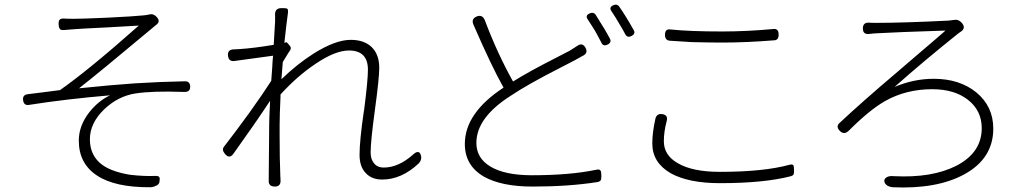

<svg xmlns="http://www.w3.org/2000/svg" viewBox="-20 -805 4495 848"><path d="M328 -184Q328 -250 375 -310Q415 -360 466 -384Q268 -367 110 -342Q85 -337 82 -363Q79 -386 103 -389Q124 -392 167 -397Q222 -404 245 -407Q372 -496 593 -692Q571 -691 454 -684Q330 -678 308 -676Q278 -674 264 -672.5Q250 -671 245 -676.5Q240 -682 239 -697Q238 -712 243.5 -718Q249 -724 264 -723Q276 -722 307 -722Q343 -722 456 -727Q577 -733 613 -737Q627 -738 644 -742Q658 -744 670 -732Q693 -710 667 -693Q665 -691 660.5 -687.5Q656 -684 654 -682Q415 -482 329 -415Q473 -430 577 -437Q690 -444 797 -446Q820 -446 820 -421.5Q820 -397 791 -399Q653 -404 577 -392Q501 -380 440 -322Q377 -261 377 -190Q377 -116 433 -76Q475 -46 555 -33Q615 -26 665 -28Q680 -29 684 -22Q687 -16 684 0Q682 10 668 16Q655 22 643 22Q488 23 408 -30Q328 -83 328 -184Z M1194 19Q1164 19 1167 -11Q1167 -21 1167 -30Q1168 -78 1168 -146Q1169 -213 1169 -260Q1169 -278 1172 -340Q1173 -353 1173 -360Q1105 -257 1011 -126Q993 -101 973 -126Q958 -144 970 -158Q1015 -216 1080 -305Q1147 -399 1178 -448Q1179 -466 1182 -502Q1184 -540 1186 -559Q1078 -544 1018 -536Q990 -531 987 -559Q984 -587 1014 -587Q1018 -587 1025 -587.5Q1032 -588 1035 -588Q1099 -592 1189 -607Q1190 -626 1192 -660Q1195 -702 1195 -709Q1195 -722 1195 -735Q1192 -770 1224 -769Q1227 -769 1233 -769Q1246 -769 1249 -766Q1253 -763 1252 -750Q1245 -700 1236 -616L1244 -618Q1246 -619 1247 -618L1259 -604Q1268 -595 1262 -584Q1260 -580 1254 -572Q1237 -545 1229 -531Q1228 -519 1226 -493.5Q1224 -468 1223 -455Q1292 -522 1366 -569Q1462 -629 1529 -629Q1589 -629 1622 -596.5Q1655 -564 1655 -506Q1655 -459 1636 -321Q1617 -181 1617 -132Q1617 -102 1631 -85Q1646 -65 1675 -65Q1739 -65 1803 -121Q1817 -135 1827 -133.5Q1837 -132 1840 -114Q1843 -99 1830 -84Q1754 -12 1668 -12Q1622 -12 1596 -40Q1568 -68 1568 -121Q1568 -183 1587 -314Q1587 -315 1588 -318Q1605 -450 1605 -497Q1605 -582 1521 -582Q1461 -582 1375 -524Q1295 -471 1219 -388Q1219 -386 1219 -381Q1215 -292 1215 -255Q1215 -238 1215 -209Q1215 -100 1218 -31L1219 -10Q1221 19 1194 19Z M2332 19Q2195 19 2117 -25Q2033 -74 2033 -169Q2033 -306 2204 -418Q2151 -512 2072 -694Q2059 -721 2085 -732Q2111 -743 2122 -714Q2177 -568 2246 -445Q2314 -488 2442 -553Q2481 -573 2496 -581Q2498 -582 2501 -584Q2520 -596 2529 -602Q2552 -619 2566 -594Q2578 -572 2557 -560Q2555 -559 2551 -557Q2531 -546 2519 -539Q2502 -530 2459 -508Q2308 -431 2234 -381Q2084 -285 2084 -174Q2084 -107 2145 -70Q2209 -31 2329 -31Q2497 -31 2612 -55Q2627 -59 2632 -52Q2636 -47 2636 -29Q2636 -15 2634 -10Q2630 -3 2619 -1Q2494 19 2332 19ZM2637 -615Q2632 -625 2620 -647Q2612 -662 2608 -669Q2604 -675 2596 -688Q2583 -709 2576 -719Q2563 -737 2585 -746Q2601 -753 2610 -741Q2654 -672 2674 -634Q2682 -617 2663.5 -608Q2645 -599 2637 -615ZM2742 -653Q2733 -671 2711 -707Q2696 -733 2681 -755Q2668 -773 2689 -782Q2705 -789 2714 -777Q2742 -738 2780 -670Q2787 -655 2769 -646Q2751 -637 2742 -653Z M3160 4Q3021 4 2942 -40Q2861 -87 2861 -171Q2861 -221 2875 -282Q2881 -304 2904 -301Q2933 -298 2924 -268Q2912 -223 2912 -181Q2912 -119 2974 -84Q3039 -46 3159 -46Q3352 -46 3466 -77Q3480 -81 3484 -75Q3487 -70 3487 -51V-49Q3487 -39 3485 -35Q3483 -30 3474 -27Q3355 4 3160 4ZM3169 -617Q3120 -617 3036 -619Q2987 -622 2940 -625Q2917 -626 2917 -651Q2917 -678 2940 -675Q3025 -666 3169 -666Q3280 -666 3397 -677Q3419 -679 3419 -652Q3419 -628 3400 -627Q3276 -617 3169 -617Z M3922 22Q3911 21 3901 16Q3890 9 3887 1Q3882 -14 3896 -22Q3908 -29 3926 -27Q4096 -18 4204 -73Q4316 -131 4316 -239Q4316 -316 4256 -363.5Q4196 -411 4097 -411Q3981 -411 3888 -358Q3821 -320 3729 -228Q3709 -208 3690 -226Q3670 -246 3688 -262Q3793 -360 3936 -481Q3968 -508 4028 -560Q4128 -645 4156 -670Q3937 -663 3853 -658Q3848 -658 3836.5 -657Q3825 -656 3819 -655Q3791 -652 3791 -679Q3791 -706 3817 -705Q3827 -704 3850 -704Q3969 -704 4169 -714Q4176 -715 4194 -717Q4212 -721 4227 -705Q4249 -681 4222 -664Q4218 -661 4212 -657Q4057 -533 3931 -421Q4016 -457 4104 -457Q4218 -457 4292 -397Q4367 -335 4367 -237Q4367 -105 4239 -35Q4118 31 3922 22Z"/></svg>

Font: GenSenRounded TW L
Style: Regular
Weight: 300
Version: Version 1.501;PS 1;hotconv 16.6.51;makeotf.lib2.5.65220